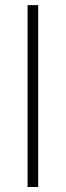

<svg xmlns="http://www.w3.org/2000/svg" viewBox="-20 -748 263 768"><path d="M132.8 -727.5V0H90.3V-727.5Z"/></svg>

Font: Inter Extra Light
Style: Regular
Weight: 200
Designer: Rasmus Andersson
Foundry: rsms
Version: Version 4.000;git-3c8e0fc